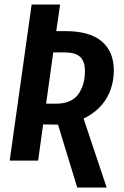

<svg xmlns="http://www.w3.org/2000/svg" viewBox="-20 -711 549 850"><path d="M483.9 -399.9Q483.9 -329.1 450.2 -273.7Q416.5 -218.3 350.1 -186L452.1 119.1H321.8L236.8 -159.2L170.9 -160.2L148.9 0H22.9L120.1 -690.9H246.1L229 -573.2H270Q377 -573.2 430.4 -527.8Q483.9 -482.4 483.9 -399.9ZM184.1 -252H230Q265.6 -252 291.3 -264.6Q316.9 -277.3 330.3 -299.1Q343.8 -320.8 349.9 -344.7Q356 -368.7 356 -396Q356 -439.9 334.5 -459.5Q313 -479 267.1 -479H215.8Z"/></svg>

Font: Fira Sans Compressed Medium
Style: Italic
Weight: 500
Width: 3
Italic angle: -8°
Designer: Carrois Corporate & Edenspiekermann AG
Foundry: Carrois Corporate GbR & Edenspiekermann AG
Version: Version 4.203;PS 004.203;hotconv 1.0.88;makeotf.lib2.5.64775